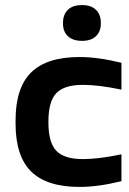

<svg xmlns="http://www.w3.org/2000/svg" viewBox="-20 -736 512 765"><path d="M42 -255.9Q42 -386.7 104.5 -447.8Q167 -508.8 296.9 -508.8Q371.1 -508.8 463.9 -485.8V-378.9Q373 -397.9 310.1 -397.9Q236.3 -397.9 204.6 -365Q172.9 -332 172.9 -252V-248Q172.9 -168 204.6 -135Q236.3 -102.1 310.1 -102.1Q373 -102.1 463.9 -121.1V-14.2Q371.1 8.8 296.9 8.8Q167 8.8 104.5 -52.2Q42 -113.3 42 -244.1ZM231 -642.1V-645Q231 -678.2 250.5 -697Q270 -715.8 307.1 -715.8Q342.8 -715.8 362.3 -697Q381.8 -678.2 381.8 -645V-642.1Q381.8 -610.4 362.3 -591.8Q342.8 -573.2 307.1 -573.2Q270.5 -573.2 250.7 -591.6Q231 -609.9 231 -642.1Z"/></svg>

Font: LT Wave Text Bold
Style: Regular
Weight: 700
Designer: Daniel Lyons
Version: Version 2.5 (Glyphs App)